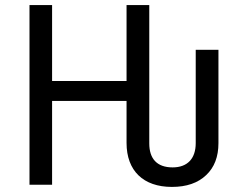

<svg xmlns="http://www.w3.org/2000/svg" viewBox="-20 -734 978 763"><path d="M482.9 -333V-166C482.9 -55.2 549.8 8.8 663.1 8.8C721.2 8.8 766.6 -6.8 799.3 -38.1C832 -68.8 848.1 -111.3 848.1 -165V-536.1H757.8V-165C757.8 -104 725.1 -68.8 666 -68.8C603.5 -68.8 573.2 -103.5 573.2 -164.1V-713.9H482.9V-412.1H187V-713.9H97.2V0H187V-333Z"/></svg>

Font: Noto Reveo Sans
Style: Regular
Weight: 400
Designer: Monotype Design team
Foundry: Monotype Imaging Inc.
Version: Version 1.04